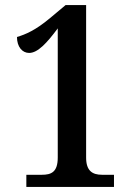

<svg xmlns="http://www.w3.org/2000/svg" viewBox="-20 -738 526 758"><path d="M84 -48V0H430V-48H383C344 -48 320 -64 320 -116V-718H239L178 -667C121 -619 81 -602 47 -592C47 -553 68 -529 95 -529C129 -529 165 -568 208 -626V-116C208 -58 182 -48 145 -48Z"/></svg>

Font: Noto Serif Sinhala Condensed SemiBold
Style: Regular
Weight: 600
Width: 3
Designer: Jelle Bosma - Monotype Design Team
Foundry: Monotype Imaging Inc.
Version: Version 2.007